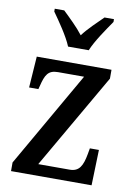

<svg xmlns="http://www.w3.org/2000/svg" viewBox="-86 -822 618 878"><g transform="rotate(10 222.5 -383.0)"><path d="M186 -606H282C300 -651 345 -715 371 -753V-766H327C298 -737 259 -701 234 -667C208 -701 170 -737 140 -766H96V-753C123 -715 168 -651 186 -606ZM28 0H402L407 -165H365L360 -137C350 -82 335 -53 291 -53H145L400 -495V-536H53L43 -391H86L90 -406C103 -459 115 -483 161 -483H282L28 -40Z"/></g></svg>

Font: Noto Serif Hebrew Condensed Medium
Style: Regular
Weight: 500
Width: 3
Designer: Monotype Design Team
Foundry: Monotype Imaging Inc.
Version: Version 2.004